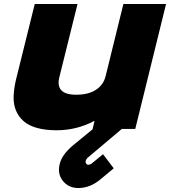

<svg xmlns="http://www.w3.org/2000/svg" viewBox="-20 -650 860 971"><path d="M819.8 -629.9 664.1 2H596.2L421.9 148.9Q417 152.8 413.1 164.1Q411.6 171.4 415.5 177.2Q419.4 183.1 425.8 183.1Q436 183.1 443.8 176.8L501 129.9L555.2 201.2Q500 247.6 485.8 258.8Q437.5 298.3 382.8 300.8Q332 303.2 301.3 268.8Q270.5 234.4 280.8 184.1Q291 132.3 353 82L448.2 3.9L458 -38.1H456.1Q367.7 8.8 266.1 8.8Q209.5 8.8 167.5 -2.9Q125.5 -14.6 100.1 -36.6Q74.7 -58.6 61.3 -89.8Q47.9 -121.1 48.8 -159.9Q49.8 -198.7 60.1 -244.1L155.8 -629.9H372.1L280.8 -262.2Q256.8 -170.9 365.2 -170.9Q426.8 -170.9 465.1 -195.8Q503.4 -220.7 514.2 -265.1L604 -629.9Z"/></svg>

Font: Sinkin Sans 900 X Black Italic
Style: Regular
Weight: 950
Italic angle: -112°
Designer: Keith Bates
Foundry: K-Type
Version: Sinkin Sans (version 1.0)  by Keith Bates   •   © 2014   www